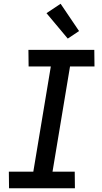

<svg xmlns="http://www.w3.org/2000/svg" viewBox="-20 -1000 540 1020"><path d="M378 0H28L27 -88H157L250 -647H132L131 -735H481L482 -647H352L259 -88H377ZM340 -795 227 -930 302 -980 400 -835Z"/></svg>

Font: Iosevka Semibold Oblique
Style: Regular
Weight: 600
Italic angle: -9°
Monospace: yes
Designer: Belleve Invis
Foundry: Belleve Invis
Version: Version 32.5.0; ttfautohint (v1.8.4)